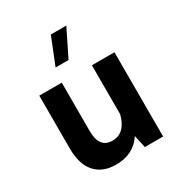

<svg xmlns="http://www.w3.org/2000/svg" viewBox="-185 -918 984 1051"><g transform="rotate(-30 307.0 -393.0)"><path d="M67.9 -197.3C67.9 -67.9 130.4 4.9 244.1 4.9C318.4 4.9 373.5 -23.4 410.2 -79.6L427.7 0H543V-532.7H400.4V-223.6C382.8 -153.8 346.7 -118.7 292 -118.7C237.3 -118.7 210 -154.8 210 -227.5V-532.7H67.9ZM222.2 -621.6H304.2L387.7 -791H290Z"/></g></svg>

Font: Estedad Bold
Style: Regular
Weight: 700
Designer: Amin Abedi
Version: Version 7.3